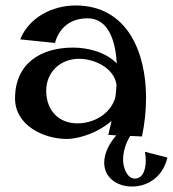

<svg xmlns="http://www.w3.org/2000/svg" viewBox="-20 -499 632 702"><path d="M510 56C512 67 513 78 513 88C513 113 506 154 473 154C443 154 430 110 430 86C430 55 440 24 456 -2L499 0C509 -47 514 -94 514 -142C514 -304 448 -479 256 -479C173 -479 86 -436 54 -355L181 -342C197 -400 240 -432 300 -432C382 -432 403 -338 407 -267C367 -308 303 -325 247 -325C129 -325 35 -267 35 -139C35 -41 139 9 224 9C273 9 343 -17 388 -57L376 -6L405 -4C381 24 361 59 361 96C361 152 410 183 462 183C527 183 578 141 592 77ZM402 -144C386 -85 326 -48 263 -48C193 -48 149 -97 149 -167C149 -236 201 -284 269 -284C327 -284 399 -249 406 -188C405 -173 404 -159 402 -144Z"/></svg>

Font: Original Surfer
Style: Regular
Weight: 400
Designer: Astigmatic (AOETI)
Foundry: Astigmatic (AOETI)
Version: Version 1.001